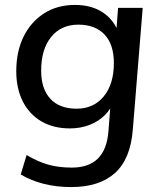

<svg xmlns="http://www.w3.org/2000/svg" viewBox="-20 -536 653 779"><path d="M88 93Q135 121 177.5 132.5Q220 144 271 144Q340 144 377 107.5Q414 71 420 -3L430 -133L444 -131Q432 -95 405 -68.5Q378 -42 341.5 -28.5Q305 -15 264 -15Q197 -15 148 -43.5Q99 -72 72.5 -124.5Q46 -177 46 -247Q46 -327 75.5 -387Q105 -447 158.5 -481.5Q212 -516 284 -516Q352 -516 398 -485Q444 -454 463 -398L451 -396L459 -504H559L519 -12Q510 109 446.5 166Q383 223 269 223Q151 223 64 172ZM291 -95Q360 -95 401 -145Q442 -195 442 -280Q442 -356 404 -396Q366 -436 298 -436Q228 -436 187.5 -386Q147 -336 147 -249Q147 -176 184 -135.5Q221 -95 291 -95Z"/></svg>

Font: Muli SemiBold
Style: Italic
Weight: 600
Italic angle: -4.541°
Designer: Vernon Adams
Foundry: Vernon Adams
Version: Version 2.100; ttfautohint (v1.8.1.43-b0c9)